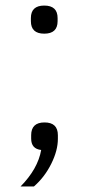

<svg xmlns="http://www.w3.org/2000/svg" viewBox="-20 -532 320 690"><path d="M91 -456V-467Q91 -512 139 -512Q187 -512 187 -467V-456Q187 -411 139 -411Q91 -411 91 -456ZM188 -46V-33Q188 9 164 57Q140 105 102 138H54Q116 75 128 7Q92 3 92 -34V-46Q92 -92 140 -92Q188 -92 188 -46Z"/></svg>

Font: IBM Plex Sans Light
Style: Regular
Weight: 300
Designer: Mike Abbink, Paul van der Laan, Pieter van Rosmalen
Foundry: Bold Monday
Version: Version 3.0